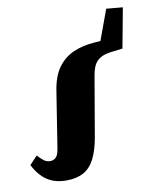

<svg xmlns="http://www.w3.org/2000/svg" viewBox="-76 -687 621 762"><g transform="rotate(-10 235.0 -306.0)"><path d="M131 16Q84 16 52.5 -5.5Q21 -27 0 -69L31 -102Q44 -88 55 -79.5Q66 -71 81 -71Q94 -71 103.5 -80Q113 -89 117 -115L153 -343Q162 -400 187 -434Q212 -468 250 -484.5Q288 -501 336 -504L402 -509L350 -481L404 -628L470 -622L440 -461L391 -455Q354 -450 336 -431.5Q318 -413 312 -373L271 -134Q262 -82 245 -48.5Q228 -15 200 0.5Q172 16 131 16Z"/></g></svg>

Font: Source Serif 4
Style: Bold Italic
Weight: 700
Italic angle: -12°
Designer: Frank Grießhammer
Foundry: Adobe Systems Incorporated
Version: Version 4.004;hotconv 1.0.116;makeotfexe 2.5.65601